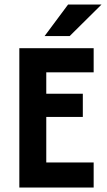

<svg xmlns="http://www.w3.org/2000/svg" viewBox="-20 -841 478 861"><path d="M66.7 0V-625H400V-516.7H187.5V-420.8H351.4V-316.7H187.5V-112.5H400V0ZM179.9 -679.2 285.4 -820.8H435.4L292.4 -679.2Z"/></svg>

Font: Afacad Flux
Style: Bold
Weight: 700
Designer: Kristian Moeller
Foundry: Dicotype
Version: Version 1.100